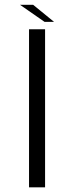

<svg xmlns="http://www.w3.org/2000/svg" viewBox="-20 -800 351 820"><path d="M104 0H172.5V-675H104ZM170.5 -706.5H211L121.5 -779.5H65.5Z"/></svg>

Font: Anybody Expanded Light
Style: Regular
Weight: 300
Width: 7
Version: Version 1.113;gftools[0.9.25]